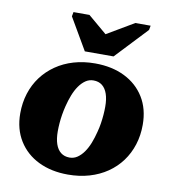

<svg xmlns="http://www.w3.org/2000/svg" viewBox="-84 -813 801 899"><g transform="rotate(10 316.5 -364.0)"><path d="M277 -568.8H413.6L555.8 -719.8L559.6 -740.6H487L302.4 -631.6L397 -632L268.8 -740.6H192.8L189 -719.8ZM400.8 -207.8Q406.4 -228.4 409.7 -249.6Q413 -270.8 414.6 -291.1Q416.2 -311.4 416.2 -330Q416.2 -365.6 407.7 -390.5Q399.2 -415.4 382.6 -428.6Q366 -441.8 341 -441.8Q320.4 -441.8 303.6 -430.3Q286.8 -418.8 273.2 -399.4Q259.6 -380 249.6 -354.4Q239.6 -328.8 232.6 -300.6Q227.4 -280 223.9 -258.8Q220.4 -237.6 218.8 -217.3Q217.2 -197 217.2 -178.4Q217.2 -142.8 225.7 -117.9Q234.2 -93 251.1 -79.8Q268 -66.6 292.4 -66.6Q313 -66.6 329.8 -78.1Q346.6 -89.6 360.2 -109Q373.8 -128.4 383.8 -154Q393.8 -179.6 400.8 -207.8ZM29.6 -230.8Q29.6 -281.2 43.7 -325.7Q57.8 -370.2 84.6 -406.1Q111.4 -442 149 -468Q186.6 -494 233.4 -507.8Q280.2 -521.6 334.8 -521.6Q415 -521.6 475.4 -491.9Q535.8 -462.2 569.8 -407.3Q603.8 -352.4 603.8 -276.8Q603.8 -226.4 589.7 -182.1Q575.6 -137.8 549.1 -101.9Q522.6 -66 485 -40.2Q447.4 -14.4 400.3 -0.6Q353.2 13.2 298.6 13.2Q219.4 13.2 158.8 -16.3Q98.2 -45.8 63.9 -101Q29.6 -156.2 29.6 -230.8Z"/></g></svg>

Font: Roboto Serif 20pt
Style: Italic
Weight: 400
Italic angle: -10°
Designer: Greg Gazdowicz
Foundry: Commercial Type
Version: Version 1.008